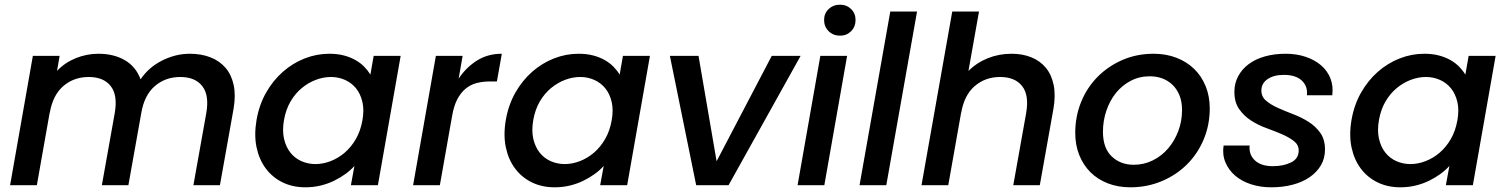

<svg xmlns="http://www.w3.org/2000/svg" viewBox="-20 -789 6422 818"><path d="M859 -308Q872 -384 841.5 -422.5Q811 -461 748 -461Q685 -461 640 -422.5Q595 -384 582 -308L527 0H414L469 -308Q482 -384 451.5 -422.5Q421 -461 358 -461Q295 -461 250 -422.5Q205 -384 192 -308V-311L137 0H23L120 -551H234L223 -487Q256 -522 302.5 -541Q349 -560 399 -560Q465 -560 512 -532.5Q559 -505 579 -451Q613 -502 670.5 -531Q728 -560 789 -560Q837 -560 876 -545Q915 -530 940.5 -500.5Q966 -471 975.5 -427Q985 -383 975 -325L917 0H804Z M1073 -278Q1084 -342 1113.5 -394Q1143 -446 1185 -483Q1227 -520 1278 -540Q1329 -560 1383 -560Q1418 -560 1446 -552.5Q1474 -545 1495.5 -532.5Q1517 -520 1532.5 -504Q1548 -488 1558 -471L1572 -551H1687L1590 0H1475L1490 -82Q1474 -64 1452 -48Q1430 -32 1403.5 -19Q1377 -6 1346 1.5Q1315 9 1281 9Q1227 9 1184 -12Q1141 -33 1112.5 -71Q1084 -109 1073 -161.5Q1062 -214 1073 -278ZM1524 -276Q1532 -320 1524 -354.5Q1516 -389 1497 -412.5Q1478 -436 1450 -448.5Q1422 -461 1390 -461Q1358 -461 1326 -449Q1294 -437 1266 -414Q1238 -391 1218 -357Q1198 -323 1190 -278Q1182 -233 1190 -198Q1198 -163 1217 -139Q1236 -115 1264 -102.5Q1292 -90 1324 -90Q1356 -90 1388.5 -102.5Q1421 -115 1448.5 -138.5Q1476 -162 1496 -196.5Q1516 -231 1524 -276Z M1740 0 1837 -551H1951L1934 -454Q1966 -502 2012 -531Q2058 -560 2118 -560L2097 -442H2068Q2036 -442 2010 -435Q1984 -428 1963 -410.5Q1942 -393 1927.5 -364.5Q1913 -336 1906 -294L1854 0Z M2135 -278Q2146 -342 2175.5 -394Q2205 -446 2247 -483Q2289 -520 2340 -540Q2391 -560 2445 -560Q2480 -560 2508 -552.5Q2536 -545 2557.5 -532.5Q2579 -520 2594.5 -504Q2610 -488 2620 -471L2634 -551H2749L2652 0H2537L2552 -82Q2536 -64 2514 -48Q2492 -32 2465.5 -19Q2439 -6 2408 1.5Q2377 9 2343 9Q2289 9 2246 -12Q2203 -33 2174.5 -71Q2146 -109 2135 -161.5Q2124 -214 2135 -278ZM2586 -276Q2594 -320 2586 -354.5Q2578 -389 2559 -412.5Q2540 -436 2512 -448.5Q2484 -461 2452 -461Q2420 -461 2388 -449Q2356 -437 2328 -414Q2300 -391 2280 -357Q2260 -323 2252 -278Q2244 -233 2252 -198Q2260 -163 2279 -139Q2298 -115 2326 -102.5Q2354 -90 2386 -90Q2418 -90 2450.5 -102.5Q2483 -115 2510.5 -138.5Q2538 -162 2558 -196.5Q2578 -231 2586 -276Z M2956 -551 3033 -102 3268 -551H3391L3084 0H2946L2834 -551Z M3475 -551H3589L3492 0H3378ZM3559 -637Q3530 -637 3510.5 -656Q3491 -675 3491 -704Q3491 -732 3510.5 -750.5Q3530 -769 3559 -769Q3587 -769 3606 -750.5Q3625 -732 3625 -704Q3625 -675 3606 -656Q3587 -637 3559 -637Z M3773 -740H3887L3756 0H3642Z M4037 -740H4151L4106 -487Q4141 -522 4188.5 -541Q4236 -560 4290 -560Q4336 -560 4373.5 -545Q4411 -530 4435.5 -500.5Q4460 -471 4469 -427Q4478 -383 4468 -325L4410 0H4297L4352 -308Q4365 -384 4334.5 -422.5Q4304 -461 4241 -461Q4178 -461 4133 -422.5Q4088 -384 4075 -308V-310L4020 0H3906Z M5134 -327Q5134 -256 5108 -194.5Q5082 -133 5036.5 -88Q4991 -43 4929 -17Q4867 9 4796 9Q4743 9 4699.5 -8Q4656 -25 4625.5 -55.5Q4595 -86 4578 -128.5Q4561 -171 4561 -223Q4561 -293 4586 -354.5Q4611 -416 4656 -461.5Q4701 -507 4762 -533.5Q4823 -560 4895 -560Q4948 -560 4992 -543Q5036 -526 5067.5 -495.5Q5099 -465 5116.5 -422Q5134 -379 5134 -327ZM4679 -228Q4679 -158 4716.5 -122.5Q4754 -87 4810 -87Q4854 -87 4892 -106Q4930 -125 4957.5 -157.5Q4985 -190 5000.5 -232Q5016 -274 5016 -320Q5016 -356 5005 -383Q4994 -410 4975 -428Q4956 -446 4931.5 -455Q4907 -464 4879 -464Q4834 -464 4797 -444.5Q4760 -425 4734 -392.5Q4708 -360 4693.5 -317Q4679 -274 4679 -228Z M5625 -152Q5625 -114 5607.5 -84.5Q5590 -55 5559.5 -34Q5529 -13 5487 -2Q5445 9 5396 9Q5349 9 5309.5 -4Q5270 -17 5242.5 -40.5Q5215 -64 5201 -97Q5187 -130 5193 -169H5304Q5300 -131 5326 -106Q5352 -81 5403 -81Q5448 -81 5480.5 -97Q5513 -113 5513 -148Q5513 -172 5492.5 -188Q5472 -204 5442 -217Q5412 -230 5376 -243Q5340 -256 5310 -275.5Q5280 -295 5259.5 -324Q5239 -353 5239 -398Q5239 -434 5255 -464Q5271 -494 5299.5 -515.5Q5328 -537 5368.5 -548.5Q5409 -560 5457 -560Q5504 -560 5542.5 -547Q5581 -534 5608 -511Q5635 -488 5648 -455.5Q5661 -423 5656 -383H5548Q5552 -422 5526 -446Q5500 -470 5450 -470Q5407 -470 5380.5 -452Q5354 -434 5354 -403Q5354 -377 5374 -360Q5394 -343 5424 -329.5Q5454 -316 5489.5 -302.5Q5525 -289 5555 -270Q5585 -251 5605 -223Q5625 -195 5625 -152Z M5738 -278Q5749 -342 5778.5 -394Q5808 -446 5850 -483Q5892 -520 5943 -540Q5994 -560 6048 -560Q6083 -560 6111 -552.5Q6139 -545 6160.5 -532.5Q6182 -520 6197.5 -504Q6213 -488 6223 -471L6237 -551H6352L6255 0H6140L6155 -82Q6139 -64 6117 -48Q6095 -32 6068.5 -19Q6042 -6 6011 1.5Q5980 9 5946 9Q5892 9 5849 -12Q5806 -33 5777.5 -71Q5749 -109 5738 -161.5Q5727 -214 5738 -278ZM6189 -276Q6197 -320 6189 -354.5Q6181 -389 6162 -412.5Q6143 -436 6115 -448.5Q6087 -461 6055 -461Q6023 -461 5991 -449Q5959 -437 5931 -414Q5903 -391 5883 -357Q5863 -323 5855 -278Q5847 -233 5855 -198Q5863 -163 5882 -139Q5901 -115 5929 -102.5Q5957 -90 5989 -90Q6021 -90 6053.5 -102.5Q6086 -115 6113.5 -138.5Q6141 -162 6161 -196.5Q6181 -231 6189 -276Z"/></svg>

Font: SVN-Poppins Medium
Style: Italic
Weight: 500
Italic angle: -10°
Designer: Ninad Kale (Devanagari), Jonny Pinhorn (Latin)
Foundry: Indian Type Foundry
Version: Version 3.002 2017; ttfautohint (v1.8.3)